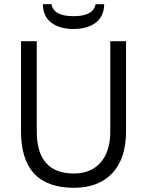

<svg xmlns="http://www.w3.org/2000/svg" viewBox="-20 -878 700 914"><path d="M184 -858H225Q235 -801 330 -801Q425 -801 435 -858H476Q475 -799 435 -769.5Q395 -740 330 -740Q265 -740 225 -769.5Q185 -799 184 -858ZM332 16Q80 16 80 -253V-682H155V-253Q155 -52 332 -52Q412 -52 458.5 -104Q505 -156 505 -253V-682H580V-253Q580 -123 514.5 -53.5Q449 16 332 16Z"/></svg>

Font: Didact Gothic
Style: Regular
Weight: 400
Designer: Daniel Johnson
Foundry: Daniel Johnson
Version: Version 2.101;PS 002.101;hotconv 1.0.88;makeotf.lib2.5.64775